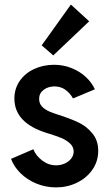

<svg xmlns="http://www.w3.org/2000/svg" viewBox="-20 -813 478 841"><path d="M28.3 -117.2 126 -159.2Q137.7 -130.4 165.3 -109.6Q192.9 -88.9 225.6 -88.9Q246.1 -88.9 263.9 -96.9Q281.7 -105 292.2 -118.9Q302.7 -132.8 302.7 -149.4Q302.7 -169.9 286.4 -184.8Q270 -199.7 248.8 -208.5Q227.5 -217.3 197.3 -226.6L184.6 -230.5Q43.5 -274.4 43 -380.9Q43 -424.8 66.4 -458.5Q89.8 -492.2 129.2 -510.5Q168.5 -528.8 215.8 -529.3Q257.8 -529.3 293.9 -514.6Q330.1 -500 356 -475.8Q381.8 -451.7 395.5 -421.9L299.8 -381.8Q287.6 -403.8 267.6 -418.9Q247.6 -434.1 218.8 -434.6Q189.9 -434.1 170.7 -419.2Q151.4 -404.3 151.4 -379.9Q151.4 -358.9 164.8 -345.5Q178.2 -332 198.2 -323.7Q218.3 -315.4 255.9 -303.7Q296.4 -290 328.1 -274.4Q359.9 -258.8 385 -228.3Q410.2 -197.8 410.2 -152.3Q410.2 -106.4 384.8 -69.8Q359.4 -33.2 317.1 -12.7Q274.9 7.8 225.6 7.8Q179.7 7.8 139.2 -9Q98.6 -25.9 69.8 -54.4Q41 -83 28.3 -117.2ZM162.6 -614.3 290.5 -793 370.6 -719.7 213.4 -570.3Z"/></svg>

Font: Reddit Sans Strawberry SemiBold
Style: Regular
Weight: 600
Designer: Stephen Hutchings
Foundry: Reddit
Version: Version 1.013